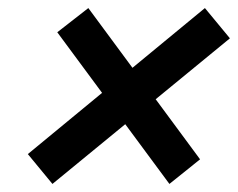

<svg xmlns="http://www.w3.org/2000/svg" viewBox="-20 -610 590 476"><path d="M400 -154 122 -530 199 -590 476 -215ZM110 -154 49 -228 488 -590 550 -515Z"/></svg>

Font: Instrument Sans SemiBold
Style: Italic
Weight: 600
Italic angle: -13°
Designer: Rodrigo Fuenzalida
Foundry: fragTYPE
Version: Version 1.000;gftools[0.9.28]